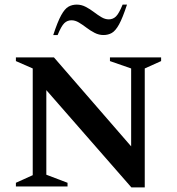

<svg xmlns="http://www.w3.org/2000/svg" viewBox="-20 -809 768 833"><path d="M49 0V-16L122 -49V-512L49 -544V-560H214L549 -174V-512L457 -544V-560H679V-544L608 -512V4H550L181 -418V-51L273 -16V0ZM211 -657Q230 -715 245.5 -743Q261 -771 277 -780Q293 -789 313 -789Q333 -789 351.5 -779.5Q370 -770 387 -757Q404 -744 420 -734.5Q436 -725 452 -725Q470 -725 483 -737.5Q496 -750 512 -789H531Q512 -731 496.5 -703Q481 -675 465 -666Q449 -657 429 -657Q409 -657 390.5 -666.5Q372 -676 355 -689Q338 -702 322 -711.5Q306 -721 290 -721Q272 -721 259 -708.5Q246 -696 230 -657Z"/></svg>

Font: Spectral SC SemiBold
Style: Regular
Weight: 600
Designer: Jean-Baptiste Levee
Foundry: Production Type
Version: Version 2.001